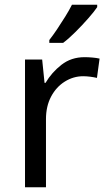

<svg xmlns="http://www.w3.org/2000/svg" viewBox="-20 -786 453 806"><path d="M335 -546Q350 -546 367.5 -544.5Q385 -543 398 -540L387 -459Q374 -462 358.5 -464Q343 -466 329 -466Q288 -466 252 -443.5Q216 -421 194.5 -380.5Q173 -340 173 -286V0H85V-536H157L167 -438H171Q197 -482 238 -514Q279 -546 335 -546ZM388 -756Q376 -738 351 -709.5Q326 -681 297.5 -652.5Q269 -624 245 -606H187V-618Q202 -637 219.5 -663Q237 -689 254 -716.5Q271 -744 282 -766H388Z"/></svg>

Font: Noto Sans Tai Le
Style: Regular
Weight: 400
Designer: Monotype Design Team
Foundry: Monotype Imaging Inc.
Version: Version 2.002; ttfautohint (v1.8.4.7-5d5b)